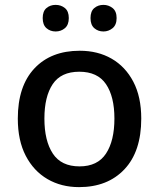

<svg xmlns="http://www.w3.org/2000/svg" viewBox="-20 -757 651 787"><path d="M559 -271Q559 -136 490 -63Q421 10 304 10Q231 10 174.5 -23Q118 -56 85.5 -118.5Q53 -181 53 -271Q53 -404 121 -476.5Q189 -549 307 -549Q381 -549 437.5 -516.5Q494 -484 526.5 -422Q559 -360 559 -271ZM162 -271Q162 -180 196.5 -127.5Q231 -75 306 -75Q380 -75 414.5 -127.5Q449 -180 449 -271Q449 -361 414.5 -412Q380 -463 305 -463Q230 -463 196 -412Q162 -361 162 -271ZM155 -683Q155 -711 170.5 -724Q186 -737 208 -737Q230 -737 246 -724Q262 -711 262 -683Q262 -655 246 -641.5Q230 -628 208 -628Q186 -628 170.5 -641.5Q155 -655 155 -683ZM351 -683Q351 -711 366.5 -724Q382 -737 404 -737Q425 -737 441.5 -724Q458 -711 458 -683Q458 -655 441.5 -641.5Q425 -628 404 -628Q382 -628 366.5 -641.5Q351 -655 351 -683Z"/></svg>

Font: Noto Sans Lao Medium
Style: Regular
Weight: 500
Designer: Monotype Design Team
Foundry: Monotype Imaging Inc.
Version: Version 2.003; ttfautohint (v1.8.4.7-5d5b)